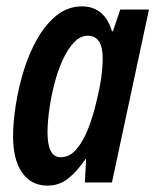

<svg xmlns="http://www.w3.org/2000/svg" viewBox="-20 -572 487 602"><path d="M129 10Q78 10 49.5 -30.5Q21 -71 21 -145Q21 -189 29.5 -243Q38 -297 54.5 -351Q71 -405 97 -450.5Q123 -496 158 -524Q193 -552 238 -552Q271 -552 295 -533Q319 -514 331 -474H334L357 -542H447L331 0H246L250 -73H248Q222 -35 194 -12.5Q166 10 129 10ZM170 -79Q199 -79 220.5 -105Q242 -131 257 -170Q272 -209 281 -248Q293 -296 297.5 -329Q302 -362 302 -389Q302 -460 255 -460Q232 -460 212 -439Q192 -418 176.5 -384Q161 -350 150.5 -309Q140 -268 134.5 -228Q129 -188 129 -157Q129 -79 170 -79Z"/></svg>

Font: Noto Sans ExtraCondensed SemiBold
Style: Italic
Weight: 600
Width: 2
Italic angle: -12°
Designer: Monotype Design Team
Foundry: Monotype Imaging Inc.
Version: Version 2.013; ttfautohint (v1.8.4.7-5d5b)